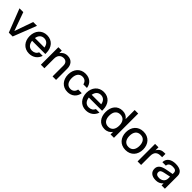

<svg xmlns="http://www.w3.org/2000/svg" viewBox="429 -2369 4031 4031"><g transform="rotate(45 2444.0 -354.0)"><path d="M210 0H324L527 -520H414L268 -106L120 -520H7Z M819 12C938 12 1025 -56 1058 -159H953C931 -106 883 -76 819 -76C735 -76 686 -135 676 -225H1069V-255C1069 -418 973 -532 819 -532C665 -532 569 -416 569 -260C569 -104 665 12 819 12ZM678 -308C691 -390 740 -444 819 -444C898 -444 947 -390 960 -308Z M1509 -324V0H1613V-335C1613 -442 1554 -532 1428 -532C1352 -532 1298 -496 1263 -447V-520H1162V0H1267V-288C1267 -416 1360 -439 1400 -439C1476 -439 1509 -391 1509 -324Z M1959 12C2088 12 2175 -68 2191 -185H2084C2072 -119 2027 -78 1959 -78C1866 -78 1818 -153 1818 -260C1818 -367 1866 -442 1959 -442C2026 -442 2071 -403 2084 -339H2191C2175 -454 2094 -532 1959 -532C1806 -532 1710 -416 1710 -260C1710 -104 1806 12 1959 12Z M2504 12C2623 12 2710 -56 2743 -159H2638C2616 -106 2568 -76 2504 -76C2420 -76 2371 -135 2361 -225H2754V-255C2754 -418 2658 -532 2504 -532C2350 -532 2254 -416 2254 -260C2254 -104 2350 12 2504 12ZM2363 -308C2376 -390 2425 -444 2504 -444C2583 -444 2632 -390 2645 -308Z M3332 0V-720H3227V-451C3191 -502 3136 -532 3061 -532C2908 -532 2824 -416 2824 -260C2824 -104 2908 12 3061 12C3138 12 3195 -21 3231 -74V0ZM3081 -78C2980 -78 2932 -153 2932 -260C2932 -367 2980 -442 3081 -442C3182 -442 3230 -367 3230 -260C3230 -153 3182 -78 3081 -78Z M3682 12C3844 12 3940 -104 3940 -260C3940 -416 3844 -532 3682 -532C3521 -532 3425 -416 3425 -260C3425 -104 3521 12 3682 12ZM3682 -78C3581 -78 3533 -153 3533 -260C3533 -367 3581 -442 3682 -442C3784 -442 3832 -367 3832 -260C3832 -153 3784 -78 3682 -78Z M4033 0H4138V-265C4138 -390 4204 -427 4292 -427H4335V-526H4295C4231 -526 4172 -503 4134 -430V-520H4033Z M4745 0H4844V-379C4844 -473 4777 -532 4637 -532C4519 -532 4415 -482 4412 -357H4516C4519 -425 4577 -446 4637 -446C4707 -446 4741 -423 4741 -368V-334L4584 -305C4459 -282 4391 -235 4391 -143C4391 -43 4465 12 4580 12C4643 12 4700 -6 4745 -61ZM4596 -72C4529 -72 4499 -102 4499 -146C4499 -199 4539 -214 4602 -227L4741 -256V-204C4741 -111 4667 -72 4596 -72Z"/></g></svg>

Font: Aspekta 500
Style: Regular
Weight: 500
Designer: Ivo Dolenc
Version: Version 2.100